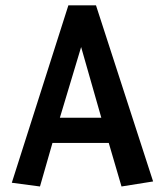

<svg xmlns="http://www.w3.org/2000/svg" viewBox="-20 -674 607 706"><path d="M379.9 -148.4H172.9L127 11.7L23.4 -2L231.4 -654.3H333L543 -6.8L426.8 11.7ZM200.2 -241.2H352.5L278.3 -501Z"/></svg>

Font: Puritan
Style: Bold
Weight: 700
Version: 2.1